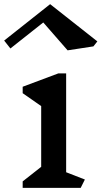

<svg xmlns="http://www.w3.org/2000/svg" viewBox="-54 -903 488 923"><path d="M334 0H55V-31L144 -101V-393L55 -455V-486L226 -550H264V-75L354 -40ZM395 -680 271 -661 154 -795 -4 -670 -34 -708 187 -883 414 -704Z"/></svg>

Font: Inknut
Style: Antiqua
Weight: 400
Designer: Claus Eggers Srensen
Foundry: Claus Eggers Srensen
Version: Version 1.000; ttfautohint (v1.2) -l 7 -r 28 -G 50 -x 13 -D 